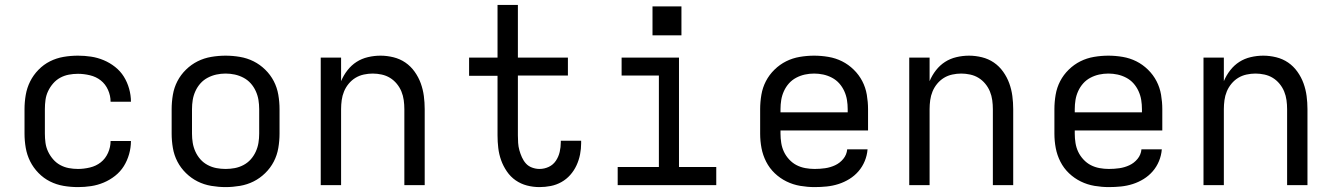

<svg xmlns="http://www.w3.org/2000/svg" viewBox="-20 -755 5440 783"><path d="M298 8Q268 8 239 3Q210 -2 184 -15Q158 -28 137 -49.5Q116 -71 103 -97Q90 -123 85 -152Q80 -181 80 -210V-310Q80 -339 85 -368Q90 -397 103 -423Q116 -449 137 -470.5Q158 -492 184 -505Q210 -518 239 -523Q268 -528 298 -528Q325 -528 351.5 -524Q378 -520 403 -509.5Q428 -499 449.5 -482Q471 -465 485 -442.5Q499 -420 506.5 -393.5Q514 -367 514 -340H431Q431 -365 420.5 -388.5Q410 -412 391 -427Q372 -442 347 -448Q322 -454 298 -454Q279 -454 260.5 -450.5Q242 -447 225.5 -438Q209 -429 196.5 -414.5Q184 -400 176 -383Q168 -366 165.5 -347.5Q163 -329 163 -310V-210Q163 -191 165.5 -172.5Q168 -154 176 -137Q184 -120 196.5 -105.5Q209 -91 225.5 -82Q242 -73 260.5 -69.5Q279 -66 298 -66Q322 -66 347 -72Q372 -78 391 -93Q410 -108 420.5 -131.5Q431 -155 431 -180H514Q514 -153 506.5 -126.5Q499 -100 485 -77.5Q471 -55 449.5 -38Q428 -21 403 -10.5Q378 0 351.5 4Q325 8 298 8Z M900 8Q871 8 841.5 3Q812 -2 786 -15Q760 -28 738.5 -49Q717 -70 703.5 -96Q690 -122 685 -151.5Q680 -181 680 -210V-310Q680 -339 685 -368.5Q690 -398 703.5 -424Q717 -450 738.5 -471Q760 -492 786 -505Q812 -518 841.5 -523Q871 -528 900 -528Q929 -528 958.5 -523Q988 -518 1014 -505Q1040 -492 1061.5 -471Q1083 -450 1096.5 -424Q1110 -398 1115 -368.5Q1120 -339 1120 -310V-210Q1120 -181 1115 -151.5Q1110 -122 1096.5 -96Q1083 -70 1061.5 -49Q1040 -28 1014 -15Q988 -2 958.5 3Q929 8 900 8ZM900 -66Q919 -66 937.5 -69.5Q956 -73 973 -82Q990 -91 1002.5 -105Q1015 -119 1023 -136.5Q1031 -154 1034 -172.5Q1037 -191 1037 -210V-310Q1037 -329 1034 -347.5Q1031 -366 1023 -383.5Q1015 -401 1002.5 -415Q990 -429 973 -438Q956 -447 937.5 -451Q919 -455 900 -455Q881 -455 862.5 -451Q844 -447 827 -438Q810 -429 797.5 -415Q785 -401 777 -383.5Q769 -366 766 -347.5Q763 -329 763 -310V-210Q763 -191 766 -172.5Q769 -154 777 -136.5Q785 -119 797.5 -105Q810 -91 827 -82Q844 -73 862.5 -69.5Q881 -66 900 -66Z M1288 0V-520H1371V-424Q1381 -448 1397 -468.5Q1413 -489 1434 -502.5Q1455 -516 1480.5 -522Q1506 -528 1532 -528Q1558 -528 1584.5 -521.5Q1611 -515 1633 -500Q1655 -485 1671 -462.5Q1687 -440 1696 -415Q1705 -390 1708.5 -363.5Q1712 -337 1712 -310V0H1629V-310Q1629 -328 1626.5 -346.5Q1624 -365 1617 -382Q1610 -399 1598 -413.5Q1586 -428 1570.5 -437.5Q1555 -447 1536.5 -451Q1518 -455 1500 -455Q1482 -455 1463.5 -451Q1445 -447 1429.5 -437.5Q1414 -428 1402 -413.5Q1390 -399 1383 -382Q1376 -365 1373.5 -346.5Q1371 -328 1371 -310V0Z M2180 8Q2154 8 2129 1.5Q2104 -5 2083 -19.5Q2062 -34 2047 -56Q2032 -78 2023.5 -102Q2015 -126 2012 -151.5Q2009 -177 2009 -203V-446H1893V-520H2009V-735H2092V-520H2296V-447H2092V-203Q2092 -188 2093 -172.5Q2094 -157 2098 -142.5Q2102 -128 2108.5 -113.5Q2115 -99 2125 -88Q2135 -77 2150 -71.5Q2165 -66 2180 -66Q2200 -66 2218 -74.5Q2236 -83 2247 -99.5Q2258 -116 2262.5 -135.5Q2267 -155 2267 -175V-181H2350V-171Q2350 -148 2345.5 -125Q2341 -102 2331 -80.5Q2321 -59 2305.5 -41.5Q2290 -24 2269.5 -12.5Q2249 -1 2226 3.5Q2203 8 2180 8Z M2499 0V-74H2667V-447H2515V-520H2749V-74H2901V0ZM2641 -611V-729H2759V-611Z M3302 8Q3273 8 3243.5 3Q3214 -2 3187.5 -15Q3161 -28 3139.5 -48.5Q3118 -69 3104.5 -95.5Q3091 -122 3085.5 -151Q3080 -180 3080 -210V-310Q3080 -339 3085 -368.5Q3090 -398 3103.5 -424Q3117 -450 3138.5 -471Q3160 -492 3186 -505Q3212 -518 3241.5 -523Q3271 -528 3300 -528Q3329 -528 3358.5 -523Q3388 -518 3414 -505Q3440 -492 3461.5 -471Q3483 -450 3496.5 -424Q3510 -398 3515 -368.5Q3520 -339 3520 -310V-223H3163V-210Q3163 -191 3166 -172Q3169 -153 3177 -136Q3185 -119 3198.5 -104.5Q3212 -90 3228.5 -81.5Q3245 -73 3264 -69.5Q3283 -66 3302 -66Q3324 -66 3345 -69Q3366 -72 3385.5 -81Q3405 -90 3419 -107Q3433 -124 3435 -146H3518Q3516 -121 3506.5 -98Q3497 -75 3481 -56.5Q3465 -38 3444 -25Q3423 -12 3399.5 -4.5Q3376 3 3351.5 5.5Q3327 8 3302 8ZM3163 -297H3437V-310Q3437 -329 3434 -347.5Q3431 -366 3423 -383.5Q3415 -401 3402.5 -415Q3390 -429 3373 -438Q3356 -447 3337.5 -451Q3319 -455 3300 -455Q3281 -455 3262.5 -451Q3244 -447 3227 -438Q3210 -429 3197.5 -415Q3185 -401 3177 -383.5Q3169 -366 3166 -347.5Q3163 -329 3163 -310Z M3688 0V-520H3771V-424Q3781 -448 3797 -468.5Q3813 -489 3834 -502.5Q3855 -516 3880.5 -522Q3906 -528 3932 -528Q3958 -528 3984.5 -521.5Q4011 -515 4033 -500Q4055 -485 4071 -462.5Q4087 -440 4096 -415Q4105 -390 4108.5 -363.5Q4112 -337 4112 -310V0H4029V-310Q4029 -328 4026.5 -346.5Q4024 -365 4017 -382Q4010 -399 3998 -413.5Q3986 -428 3970.5 -437.5Q3955 -447 3936.5 -451Q3918 -455 3900 -455Q3882 -455 3863.5 -451Q3845 -447 3829.5 -437.5Q3814 -428 3802 -413.5Q3790 -399 3783 -382Q3776 -365 3773.5 -346.5Q3771 -328 3771 -310V0Z M4502 8Q4473 8 4443.5 3Q4414 -2 4387.5 -15Q4361 -28 4339.5 -48.5Q4318 -69 4304.5 -95.5Q4291 -122 4285.5 -151Q4280 -180 4280 -210V-310Q4280 -339 4285 -368.5Q4290 -398 4303.5 -424Q4317 -450 4338.5 -471Q4360 -492 4386 -505Q4412 -518 4441.5 -523Q4471 -528 4500 -528Q4529 -528 4558.5 -523Q4588 -518 4614 -505Q4640 -492 4661.5 -471Q4683 -450 4696.5 -424Q4710 -398 4715 -368.5Q4720 -339 4720 -310V-223H4363V-210Q4363 -191 4366 -172Q4369 -153 4377 -136Q4385 -119 4398.5 -104.5Q4412 -90 4428.5 -81.5Q4445 -73 4464 -69.5Q4483 -66 4502 -66Q4524 -66 4545 -69Q4566 -72 4585.5 -81Q4605 -90 4619 -107Q4633 -124 4635 -146H4718Q4716 -121 4706.5 -98Q4697 -75 4681 -56.5Q4665 -38 4644 -25Q4623 -12 4599.5 -4.5Q4576 3 4551.5 5.5Q4527 8 4502 8ZM4363 -297H4637V-310Q4637 -329 4634 -347.5Q4631 -366 4623 -383.5Q4615 -401 4602.5 -415Q4590 -429 4573 -438Q4556 -447 4537.5 -451Q4519 -455 4500 -455Q4481 -455 4462.5 -451Q4444 -447 4427 -438Q4410 -429 4397.5 -415Q4385 -401 4377 -383.5Q4369 -366 4366 -347.5Q4363 -329 4363 -310Z M4888 0V-520H4971V-424Q4981 -448 4997 -468.5Q5013 -489 5034 -502.5Q5055 -516 5080.5 -522Q5106 -528 5132 -528Q5158 -528 5184.5 -521.5Q5211 -515 5233 -500Q5255 -485 5271 -462.5Q5287 -440 5296 -415Q5305 -390 5308.5 -363.5Q5312 -337 5312 -310V0H5229V-310Q5229 -328 5226.5 -346.5Q5224 -365 5217 -382Q5210 -399 5198 -413.5Q5186 -428 5170.5 -437.5Q5155 -447 5136.5 -451Q5118 -455 5100 -455Q5082 -455 5063.5 -451Q5045 -447 5029.5 -437.5Q5014 -428 5002 -413.5Q4990 -399 4983 -382Q4976 -365 4973.5 -346.5Q4971 -328 4971 -310V0Z"/></svg>

Font: Nova
Style: Regular
Weight: 400
Monospace: yes
Designer: Belleve Invis
Foundry: Belleve Invis
Version: Version 24.1.4; ttfautohint (v1.8.4)